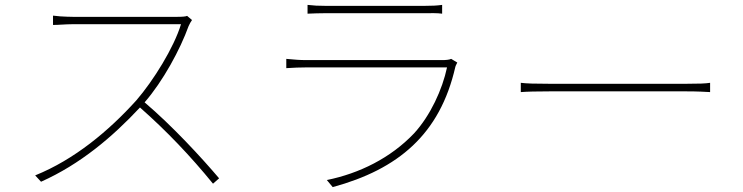

<svg xmlns="http://www.w3.org/2000/svg" viewBox="-20 -742 3040 786"><path d="M746 -677C740 -674 725 -673 700 -673H281C265 -673 244 -674 227 -675L197 -678V-640C208 -640 217 -640 228 -641C245 -642 266 -643 281 -643H721C692 -547 608 -412 538 -331C425 -206 285 -89 124 -24L148 2C309 -70 440 -181 553 -302C662 -206 760 -103 852 10L877 -12C804 -98 685 -227 572 -323C647 -409 718 -540 752 -635C755 -642 762 -655 766 -660Z M1239 -686C1264 -687 1286 -688 1314 -688H1716C1747 -688 1769 -689 1790 -686V-722C1769 -719 1748 -718 1717 -718H1314C1283 -718 1264 -719 1239 -722ZM1827 -501C1819 -497 1803 -496 1790 -496H1231C1208 -496 1183 -498 1152 -501V-463C1182 -465 1208 -466 1231 -466H1810C1791 -376 1742 -269 1675 -196C1579 -95 1451 -32 1318 -5L1342 24C1610 -49 1781 -192 1844 -468C1845 -473 1849 -479 1852 -486Z M2112 -365C2137 -367 2177 -368 2230 -368H2790C2837 -368 2870 -366 2887 -365V-403C2868 -400 2842 -399 2789 -399H2230C2169 -399 2136 -400 2112 -403Z"/></svg>

Font: SSpoqa Han Sans Neo Thin
Style: Regular
Weight: 100
Designer: [Spoqa Han Sans Neo] Dong-huui Kim  Younghwa Kang  Yujin Lee  [Noto Sans] Ryoko NISHIZUKA  (kana & ideographs); Paul D. 
Foundry: Spoqa (http://www.spoqa-han-sans.com)
Version: Version 1.000